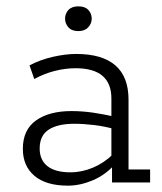

<svg xmlns="http://www.w3.org/2000/svg" viewBox="-20 -575 511 605"><path d="M194 10Q125 10 88.5 -21Q52 -52 52 -106Q52 -166 93.5 -195.5Q135 -225 205 -225Q239 -225 273.5 -220Q308 -215 346 -206L331 -197V-265Q331 -312 303 -336Q275 -360 218 -360Q186 -360 152.5 -351.5Q119 -343 88 -326L73 -369Q107 -387 147 -396Q187 -405 220 -405Q302 -405 343.5 -369Q385 -333 385 -261V-41H453V0H333V-61L341 -56Q311 -23 271.5 -6.5Q232 10 194 10ZM202 -32Q238 -32 273.5 -47Q309 -62 337 -90L331 -71V-184L346 -167Q310 -177 276.5 -181Q243 -185 214 -185Q162 -185 133.5 -166.5Q105 -148 105 -107Q105 -71 129.5 -51.5Q154 -32 202 -32ZM227 -477Q206 -477 195.5 -489Q185 -501 185 -516Q185 -532 195.5 -543.5Q206 -555 227 -555Q248 -555 258.5 -543.5Q269 -532 269 -516Q269 -501 258 -489Q247 -477 227 -477Z"/></svg>

Font: Rokkitt Light
Style: Regular
Weight: 300
Version: Version 3.103